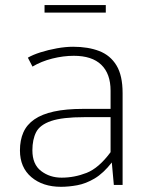

<svg xmlns="http://www.w3.org/2000/svg" viewBox="-20 -720 585 747"><path d="M217.3 6.8Q146.5 6.8 102.1 -30.8Q57.6 -68.4 57.6 -134.8Q57.6 -174.8 71 -205.1Q84.5 -235.4 113.8 -255.6Q143.1 -275.9 189.9 -286.1Q236.8 -296.4 303.2 -296.4H410.2V-367.2Q410.2 -433.1 374 -468Q337.9 -502.9 267.1 -502.9Q226.6 -502.9 183.6 -492.2Q140.6 -481.4 106.4 -460.9L88.4 -495.6Q107.4 -506.8 137.5 -516.4Q167.5 -525.9 201.2 -532Q234.9 -538.1 264.6 -538.1Q322.8 -538.1 366 -521.5Q409.2 -504.9 433.1 -465.6Q457 -426.3 457 -357.9V-0.5H422.9L415 -87.9Q382.3 -45.9 348.1 -25.6Q314 -5.4 280.5 0.7Q247.1 6.8 217.3 6.8ZM219.7 -28.8Q269.5 -28.8 316.9 -47.4Q364.3 -65.9 410.2 -127.9V-264.2H308.6Q222.7 -264.2 179 -249.3Q135.3 -234.4 120.6 -205.8Q106 -177.2 106 -135.3Q106 -80.6 139.9 -54.7Q173.8 -28.8 219.7 -28.8ZM153.3 -670.9V-700.2H391.6V-670.9Z"/></svg>

Font: Comme Thin
Style: Regular
Weight: 250
Version: Version 1.000;gftools[0.9.27]